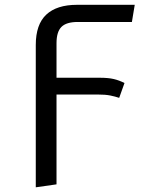

<svg xmlns="http://www.w3.org/2000/svg" viewBox="-20 -560 655 798"><path d="M475.4 -153.3Q458.5 -159 438.2 -163.1Q417.9 -167.2 384.6 -167.2H214.9V206.2L128.7 218.5V-372.8Q128.7 -458.5 172.3 -499.2Q215.9 -540 300 -540H540L528.2 -468.7H303.1Q255.9 -468.7 235.4 -448.2Q214.9 -427.7 214.9 -380.5V-236.9H392.8Q430.3 -236.9 452.8 -231.5Q475.4 -226.2 497.4 -214.9Z"/></svg>

Font: FiraCode Nerd Font
Style: Regular
Weight: 400
Designer: Carrois Corporate, Edenspiekermann AG, Nikita Prokopov
Foundry: Carrois Corporate, Edenspiekermann AG, Nikita Prokopov
Version: Version 6.002;Nerd Fonts 2.1.0